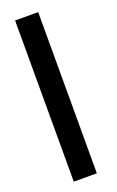

<svg xmlns="http://www.w3.org/2000/svg" viewBox="-121 -810 401 657"><g transform="rotate(-20 79.0 -481.5)"><path d="M28 -188H112V-775H28Z"/></g></svg>

Font: bitstorm
Style: sucn
Weight: 400
Version: Version 0.2